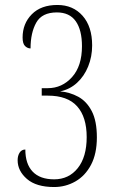

<svg xmlns="http://www.w3.org/2000/svg" viewBox="-20 -744 469 773"><path d="M198 9Q126 9 88.5 -23.5Q51 -56 51 -99Q51 -117 59 -129.5Q67 -142 82 -142Q82 -84 111.5 -53Q141 -22 198 -22Q257 -22 293 -67Q329 -112 329 -192Q329 -273 290.5 -316Q252 -359 172 -359H148V-389H172Q230 -389 270 -433.5Q310 -478 310 -558Q310 -623 285 -658.5Q260 -694 209 -694Q149 -694 126 -653Q103 -612 103 -549Q91 -549 81 -558.5Q71 -568 71 -593Q71 -649 108 -686.5Q145 -724 211 -724Q274 -724 312.5 -680.5Q351 -637 351 -561Q351 -516 335 -476.5Q319 -437 290 -410.5Q261 -384 222 -376Q261 -373 295 -354.5Q329 -336 349.5 -296.5Q370 -257 370 -191Q370 -125 346.5 -80.5Q323 -36 283.5 -13.5Q244 9 198 9Z"/></svg>

Font: Noto Serif Hebrew ExtraCondensed ExtraLight
Style: Regular
Weight: 200
Width: 2
Designer: Monotype Design Team
Foundry: Monotype Imaging Inc.
Version: Version 2.004; ttfautohint (v1.8.4.7-5d5b)